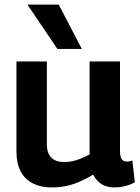

<svg xmlns="http://www.w3.org/2000/svg" viewBox="-20 -810 614 840"><path d="M207 10Q160 10 125 -7Q90 -24 71 -59Q52 -94 52 -147V-541H185V-178Q185 -140 204.5 -120.5Q224 -101 260 -101Q280 -101 298 -105Q316 -109 334 -116.5Q352 -124 372 -134V-541H505V-149Q505 -132 508.5 -122Q512 -112 519 -107.5Q526 -103 535 -103Q547 -103 559 -108L570 -13Q559 -6 545 -1Q531 4 514.5 7Q498 10 480 10Q447 10 424 -4.5Q401 -19 388 -46Q359 -29 330 -16Q301 -3 271 3.5Q241 10 207 10ZM231 -596 100 -790H237L338 -596Z"/></svg>

Font: Georama ExtraCondensed Thin SemiBold
Style: Regular
Weight: 600
Version: Version 1.001